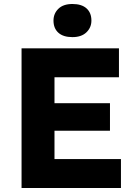

<svg xmlns="http://www.w3.org/2000/svg" viewBox="-20 -942 685 962"><path d="M88 0V-700H576V-555H253V-425H531V-287H253V-145H586V0ZM343 -756Q297 -756 272.5 -778Q248 -800 248 -839Q248 -874 272.5 -898Q297 -922 343 -922Q389 -922 413.5 -900Q438 -878 438 -839Q438 -804 413 -780Q388 -756 343 -756Z"/></svg>

Font: Lexend Deca
Style: Bold
Weight: 700
Designer: Bonnie Shaver-Troup, Thomas Jockin
Foundry: Lexend
Version: Version 1.008; ttfautohint (v1.8.4.7-5d5b)